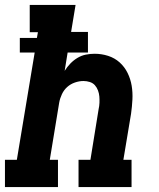

<svg xmlns="http://www.w3.org/2000/svg" viewBox="-21 -755 641 775"><path d="M-1 0V-110H47L119 -543H59V-602H128L132 -625H99V-735H284L266 -626H334V-543H252L240 -469Q250 -485 263 -498.5Q276 -512 292 -521.5Q308 -531 325.5 -534.5Q343 -538 361 -538Q389 -538 415.5 -529.5Q442 -521 462 -503Q482 -485 494 -460.5Q506 -436 510.5 -409Q515 -382 513.5 -353Q512 -324 508 -296L477 -110H510V0H296V-110H344L377 -314Q380 -327 380.5 -340Q381 -353 380 -365.5Q379 -378 374.5 -390Q370 -402 362 -411Q354 -420 341.5 -424Q329 -428 316 -428Q299 -428 281.5 -422Q264 -416 250.5 -404Q237 -392 229 -375Q221 -358 218 -341L180 -110H213V0Z"/></svg>

Font: Iosevka Slab XBdExObl
Style: Regular
Weight: 800
Width: 7
Italic angle: -9°
Monospace: yes
Designer: Belleve Invis
Foundry: Belleve Invis
Version: Version 11.1.0; ttfautohint (v1.8.3)